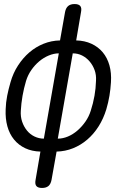

<svg xmlns="http://www.w3.org/2000/svg" viewBox="-20 -750 640 950"><path d="M235 140Q231 161 219.5 170.5Q208 180 188 180Q168 180 160 170.5Q152 161 156 140L180 0Q138 -1 105 -16.5Q72 -32 49.5 -59.5Q27 -87 16.5 -125Q6 -163 8 -209Q9 -243 15.5 -276Q22 -309 32 -343Q45 -389 69.5 -426.5Q94 -464 125.5 -491Q157 -518 195.5 -533.5Q234 -549 277 -550L302 -691Q306 -711 317.5 -720.5Q329 -730 349 -730Q369 -730 377 -720.5Q385 -711 381 -691L357 -550Q399 -549 432.5 -533.5Q466 -518 488.5 -491Q511 -464 521.5 -426.5Q532 -389 529 -343Q527 -309 521.5 -276Q516 -243 506 -209Q492 -163 468 -125Q444 -87 412 -59.5Q380 -32 341.5 -16.5Q303 -1 260 0ZM197 -64 271 -486Q247 -486 221.5 -475.5Q196 -465 174 -446.5Q152 -428 135 -403.5Q118 -379 109 -350Q98 -313 91.5 -276Q85 -239 83 -202Q81 -173 89.5 -148Q98 -123 113.5 -104Q129 -85 151 -74.5Q173 -64 197 -64ZM340 -486 266 -64Q291 -64 316 -74.5Q341 -85 363 -104Q385 -123 402.5 -148Q420 -173 429 -202Q441 -239 447.5 -276Q454 -313 455 -350Q457 -379 448 -403.5Q439 -428 423 -446.5Q407 -465 386 -475.5Q365 -486 340 -486Z"/></svg>

Font: Maple Mono Light
Style: Italic
Weight: 300
Italic angle: -10°
Monospace: yes
Designer: subframe7536
Version: Version 7.000